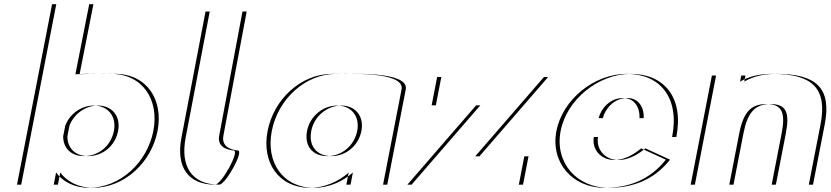

<svg xmlns="http://www.w3.org/2000/svg" viewBox="-20 -880 3958 915"><path d="M542.8 -256C529.2 -186 471.4 -136 399.4 -136C339 -136 300.6 -174.3 301.1 -230.9L311.1 -281.6C333.3 -338.7 388.5 -377 446.3 -377C513.3 -377 556.6 -327 542.8 -256ZM81 0 248.2 -860H425.2L359.3 -526C429.1 -530.5 498.4 -528 528.6 -528C678.6 -528 759.9 -406 730.8 -256C701.6 -106 573.1 15 423.1 15C353.1 15 297.1 -16 267.3 -58L256 0ZM522.8 -256C536.6 -327 493.3 -377 426.3 -377C368.5 -377 313.3 -338.7 291.1 -281.6L281.1 -230.9C280.6 -174.3 319 -136 379.4 -136C451.4 -136 509.2 -186 522.8 -256ZM61 0H236L247.3 -58C277.1 -16 333.1 15 403.1 15C553.1 15 681.6 -106 710.8 -256C739.9 -406 658.6 -528 508.6 -528C478.4 -528 409.1 -530.5 339.3 -526L405.2 -860H228.2Z M1024.6 0C894.6 0 837.9 -86 864.9 -225L979.5 -825H1155.5L1044.7 -234C1032.1 -169.4 1103.3 -163.9 1113.9 -163C1143.8 -160.5 1055.2 0 1024.6 0ZM1004.6 0C1035.2 0 1123.8 -160.5 1093.9 -163C1083.3 -163.9 1012.1 -169.4 1024.7 -234L1135.5 -825H959.5L844.9 -225C817.9 -86 874.6 0 1004.6 0Z M1463.3 -256C1477.1 -327 1539.8 -377 1606.8 -377C1672.8 -377 1716.1 -327 1702.3 -256C1688.7 -186 1628.9 -136 1559.9 -136C1487.9 -136 1449.7 -186 1463.3 -256ZM1913.7 -454 1825.5 0H1650.5L1661.8 -58C1615.6 -16 1547.6 15 1477.6 15C1327.6 15 1246.1 -106 1275.3 -256C1304.4 -406 1433.1 -528 1583.1 -528C1652.1 -528 1930.2 -541 1913.7 -454ZM1443.3 -256C1429.7 -186 1467.9 -136 1539.9 -136C1608.9 -136 1668.7 -186 1682.3 -256C1696.1 -327 1652.8 -377 1586.8 -377C1519.8 -377 1457.1 -327 1443.3 -256ZM1893.7 -454C1910.2 -541 1632.1 -528 1563.1 -528C1413.1 -528 1284.4 -406 1255.3 -256C1226.1 -106 1307.6 15 1457.6 15C1527.6 15 1595.6 -16 1641.8 -58L1630.5 0H1805.5Z M2592.2 -513 2264.7 -135H2498.7L2472.5 0H1941.5L2269 -378H2057L2083.2 -513ZM2572.2 -513H2063.2L2037 -378H2249L1921.5 0H2452.5L2478.7 -135H2244.7Z M2852.6 -317C2864.8 -364 2908.3 -413 2969.3 -413C3021.3 -413 3050.1 -371 3047.6 -317ZM3055.6 -173 3173.1 -119C3096.3 -22 2995.1 15 2881.1 15C2726.1 15 2622.8 -107 2651.8 -256C2680.9 -406 2831.6 -528 2986.6 -528C3142.6 -528 3240.3 -418 3203.1 -227H2830.1C2813.4 -141 2920.7 -60 3055.6 -173ZM2832.6 -317H3027.6C3030.1 -371 3001.3 -413 2949.3 -413C2888.3 -413 2844.8 -364 2832.6 -317ZM3035.6 -173C2900.7 -60 2793.4 -141 2810.1 -227H3183.1C3220.3 -418 3122.6 -528 2966.6 -528C2811.6 -528 2660.9 -406 2631.8 -256C2602.8 -107 2706.1 15 2861.1 15C2975.1 15 3076.3 -22 3153.1 -119Z M3475.5 0H3291.5L3392.6 -520H3532.6L3526.9 -491C3565.4 -514 3615.1 -528 3680.1 -528C3872.1 -528 3943.7 -459 3910.3 -287L3854.5 0H3677.5L3724.9 -244C3744.6 -345 3726.1 -384 3652.1 -384C3578.1 -384 3542.6 -345 3522.9 -244ZM3455.5 0 3502.9 -244C3522.6 -345 3558.1 -384 3632.1 -384C3706.1 -384 3724.6 -345 3704.9 -244L3657.5 0H3834.5L3890.3 -287C3923.7 -459 3852.1 -528 3660.1 -528C3595.1 -528 3545.4 -514 3506.9 -491L3512.6 -520H3372.6L3271.5 0Z"/></svg>

Font: Hussar Plate
Style: Obl
Weight: 700
Foundry: Cannot Into Space Fonts
Version: Version 0.798247